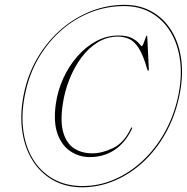

<svg xmlns="http://www.w3.org/2000/svg" viewBox="-20 -748 771 792"><path d="M318.5 24.5Q250 24.5 197.2 -5.8Q144.5 -36 111.8 -90.2Q79 -144.5 70.5 -217.2Q62 -290 81.5 -375Q99.5 -452 139 -516.5Q178.5 -581 234 -628.5Q289.5 -676 355.8 -702Q422 -728 494 -728Q558 -728 608 -699.2Q658 -670.5 689.2 -618.2Q720.5 -566 728.5 -495Q736.5 -424 717 -340Q699 -261.5 661 -194.8Q623 -128 569.8 -79Q516.5 -30 452.5 -2.8Q388.5 24.5 318.5 24.5ZM320 19.5Q388.5 19.5 451.2 -7.5Q514 -34.5 566.8 -83.2Q619.5 -132 657 -197.8Q694.5 -263.5 712.5 -340.5Q731.5 -423 723.5 -492.8Q715.5 -562.5 684.8 -614.2Q654 -666 604.8 -694.5Q555.5 -723 492.5 -723Q420.5 -723 355 -697.5Q289.5 -672 235.5 -625.2Q181.5 -578.5 143 -515Q104.5 -451.5 87 -375.5Q67 -291 75 -218.8Q83 -146.5 115 -93.2Q147 -40 199.2 -10.2Q251.5 19.5 320 19.5ZM524 -216Q496.5 -158.5 452 -129.2Q407.5 -100 350.5 -100Q306.5 -100 270.8 -123.8Q235 -147.5 217.5 -195.5Q200 -243.5 210 -317.5Q217.5 -373 240.5 -423.8Q263.5 -474.5 298.5 -514.8Q333.5 -555 376.8 -578.2Q420 -601.5 468 -601.5Q504.5 -601.5 524.8 -590.5Q545 -579.5 553.8 -568.5Q562.5 -557.5 564.5 -557.5Q567.5 -557.5 571.8 -568.2Q576 -579 579.8 -590Q583.5 -601 585 -601Q587.5 -601 587.5 -596L594 -461Q594 -457.5 592 -456.5Q589.5 -456 587.5 -461.5Q571 -520.5 552.2 -549.5Q533.5 -578.5 512 -587.8Q490.5 -597 466 -597Q422 -597 383.8 -573.8Q345.5 -550.5 315.8 -510.5Q286 -470.5 266 -420Q246 -369.5 238.5 -315.5Q228 -243 241.8 -199Q255.5 -155 286.8 -135.2Q318 -115.5 360.5 -115.5Q401.5 -115.5 446.5 -137.2Q491.5 -159 519.5 -218Q522.5 -224 524.5 -222Q526 -220.5 524 -216Z"/></svg>

Font: Fraunces 144pt S000 Thin
Style: Italic
Weight: 100
Italic angle: -16°
Version: Version 1.000; ttfautohint (v1.8.3)